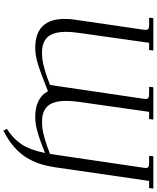

<svg xmlns="http://www.w3.org/2000/svg" viewBox="86 -828 941 1154"><g transform="rotate(90 557.0 -251.5)"><path d="M86.9 -676.8 89.8 -702.1H284.2L280.8 -676.8H237.8L178.2 -254.9Q171.9 -208 171.9 -179.2Q171.9 -137.7 180.7 -108.6Q189.5 -79.6 206.5 -63.5Q223.6 -47.4 245.1 -40.3Q266.6 -33.2 294.9 -33.2Q318.4 -33.2 337.9 -35.4Q357.4 -37.6 397.9 -48.8Q438.5 -60.1 491.2 -81.1L573.2 -637.2Q575.2 -650.9 575.2 -655.8Q575.2 -668.5 568.4 -672.6Q561.5 -676.8 543 -676.8H502L504.9 -702.1H699.2L695.8 -676.8H652.8L592.8 -254.9Q586.9 -211.9 586.9 -179.2Q586.9 -137.7 595.7 -108.6Q604.5 -79.6 621.6 -63.5Q638.7 -47.4 660.2 -40.3Q681.6 -33.2 710 -33.2Q732.9 -33.2 752.4 -35.4Q772 -37.6 812.5 -48.8Q853 -60.1 905.8 -81.1L987.8 -637.2Q990.2 -654.3 990.2 -655.8Q990.2 -668.5 983.4 -672.6Q976.6 -676.8 958 -676.8H917L919.9 -702.1H1113.8L1110.8 -676.8H1067.9L985.8 -110.8Q978 -59.6 964.4 -18.3Q950.7 22.9 925.8 63Q900.9 103 860.8 137.2Q820.8 171.4 765.1 199.2L754.9 178.2Q811 143.1 846.2 92.3Q881.3 41.5 899.9 -50.8Q820.3 -19 772.2 -5.6Q724.1 7.8 685.1 7.8Q569.8 7.8 528.8 -68.8L488.8 -53.2Q405.8 -20 357.4 -6.1Q309.1 7.8 270 7.8Q94.2 7.8 94.2 -168Q94.2 -203.1 99.1 -232.9L158.2 -637.2Q160.2 -650.9 160.2 -655.8Q160.2 -668.5 153.3 -672.6Q146.5 -676.8 127.9 -676.8Z"/></g></svg>

Font: Dihjauti S
Style: Italic
Weight: 400
Italic angle: -9°
Designer: T. Christopher White
Version: Version 3.0.0